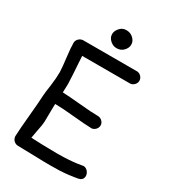

<svg xmlns="http://www.w3.org/2000/svg" viewBox="-221 -1037 1021 1149"><g transform="rotate(30 289.5 -462.5)"><path d="M243.2 -868.2V-869.1Q245.1 -890.6 264.6 -910.2Q281.2 -926.8 304.7 -926.8Q305.7 -926.8 307.6 -926.8H308.6Q333 -926.8 352.5 -910.2Q374 -890.6 374 -868.2V-862.3Q373 -839.8 352.5 -820.3Q335 -803.7 308.6 -803.7Q307.6 -803.7 305.7 -803.7Q284.2 -803.7 264.6 -820.3Q243.2 -838.9 243.2 -862.3ZM486.3 -745.1Q502 -743.2 513.2 -731Q524.4 -718.8 524.4 -703.1Q524.4 -687.5 513.2 -675.3Q502 -663.1 486.3 -661.1H153.3Q154.3 -632.8 157.2 -596.7Q162.1 -529.3 163.1 -492.2Q163.1 -483.4 164.1 -472.7Q164.1 -448.2 162.1 -414.1Q205.1 -412.1 280.3 -405.3Q372.1 -396.5 418.9 -396.5Q434.6 -394.5 445.8 -382.8Q457 -371.1 457 -355.5Q457 -339.8 445.8 -327.6Q434.6 -315.4 418.9 -313.5Q375 -314.5 283.2 -323.2Q204.1 -331.1 157.2 -331.1Q156.2 -312.5 156.2 -291Q155.3 -229.5 155.3 -210.9Q154.3 -183.6 142.6 -128.9Q137.7 -104.5 134.8 -85Q165 -84 209 -82Q266.6 -80.1 313.5 -80.1Q338.9 -80.1 361.3 -81.1Q424.8 -83 479.5 -92.8Q484.4 -93.8 489.3 -94.7Q506.8 -94.7 519.5 -80.1Q531.2 -66.4 532.2 -49.8Q532.2 -44.9 531.2 -40Q526.4 -18.6 502 -13.7Q443.4 -2 377 1Q347.7 2 311.5 2Q267.6 2 214.8 0Q118.2 -2.9 88.9 -2.9Q78.1 -2.9 68.4 -8.8Q58.6 -14.6 53.2 -23.9Q47.9 -33.2 46.9 -43.9Q48.8 -94.7 58.1 -192.4Q67.4 -290 69.3 -335.9Q70.3 -357.4 79.1 -417Q85.9 -468.8 85.9 -502.9Q85.9 -507.8 85.9 -512.7Q85 -542 77.1 -606Q69.3 -669.9 69.3 -704.1Q70.3 -720.7 82.5 -732.4Q94.7 -744.1 111.3 -745.1Z"/></g></svg>

Font: sage sans
Style: Regular
Weight: 400
Version: Version 001.032